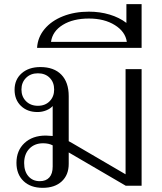

<svg xmlns="http://www.w3.org/2000/svg" viewBox="-20 -892 778 922"><path d="M660 -560V0H584L310 -160V-105Q310 -52 276.5 -21Q243 10 185 10Q127 10 93 -22.5Q59 -55 59 -110Q59 -169 97.5 -205Q136 -241 200 -241Q211 -241 233 -239V-383Q222 -370 202 -362Q182 -354 160 -354Q111 -354 80.5 -383.5Q50 -413 50 -461Q50 -510 84 -540Q118 -570 174 -570Q239 -570 274.5 -533.5Q310 -497 310 -430V-214Q322 -208 328 -204L583 -55V-560ZM240 -462Q240 -497 218.5 -518.5Q197 -540 162 -540Q127 -540 105 -518Q83 -496 83 -462Q83 -428 105 -406Q127 -384 162 -384Q197 -384 218.5 -406Q240 -428 240 -462ZM233 -194Q214 -204 187 -204Q146 -204 121 -178Q96 -152 96 -109Q96 -69 116.5 -45.5Q137 -22 171 -22Q201 -22 217 -40Q233 -58 233 -92Z M660 -872V-662H158Q161 -713 194 -752.5Q227 -792 282.5 -814Q338 -836 407 -836Q460 -836 506.5 -822Q553 -808 587 -782V-872ZM589 -691Q582 -740 531.5 -771.5Q481 -803 407 -803Q331 -803 281.5 -772.5Q232 -742 225 -691Z"/></svg>

Font: Fahkwang Light
Style: Regular
Weight: 300
Version: Version 1.000; ttfautohint (v1.6)